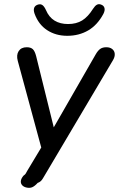

<svg xmlns="http://www.w3.org/2000/svg" viewBox="-20 -722 573 925"><path d="M93.2 124.4Q97.4 121.3 100 118.9Q102.6 116.6 105.2 111.9L110.7 101.9L190.5 -30.8L184.3 9.2L65.6 -428.6Q57.9 -457 69.9 -475.7Q82 -494.4 108.8 -494.4Q128.4 -494.4 138.3 -484.9Q148.1 -475.4 154.2 -451.2L247.7 -73.5H218.9L441.1 -460.2Q451.7 -478.6 463 -486.5Q474.2 -494.4 492.3 -494.4Q510 -494.4 520.8 -485.6Q531.7 -476.9 532.8 -462.6Q533.9 -448.3 524.5 -432.4L192.7 127.4L186.2 138.2Q177.1 154 161.6 159.1Q147.4 174.7 135.4 179.9Q123.4 185 108.6 181.7Q93.8 178.7 86.3 169.7Q78.8 160.8 80.6 148.9Q82.4 137 93.2 124.4ZM146.4 -656.5Q140.5 -673.5 144.7 -684.5Q148.9 -695.4 162.3 -699.7Q174.7 -703.9 184 -697.7Q193.3 -691.4 201.4 -673.4Q215.8 -639.3 242.8 -622.7Q269.8 -606.2 307.7 -606.2Q347.6 -606.2 375.7 -623.4Q403.7 -640.7 428.2 -679.5Q437.6 -694.2 446.8 -699.2Q456 -704.3 467.4 -699.7Q480.4 -695 483.4 -683.2Q486.4 -671.4 478.2 -655.3Q449.4 -601.3 404.9 -575.4Q360.4 -549.5 304.1 -549.5Q248.6 -549.5 207 -576.8Q165.4 -604 146.4 -656.5Z"/></svg>

Font: SN Pro Thin
Style: Italic
Weight: 200
Italic angle: -9°
Designer: Tobias Whetton
Foundry: Supernotes
Version: Version 1.003;Glyphs 3.3 (3324)